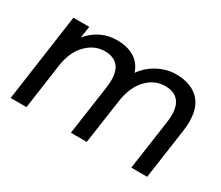

<svg xmlns="http://www.w3.org/2000/svg" viewBox="-94 -726 1087 944"><g transform="rotate(30 449.5 -254.0)"><path d="M29 0 99 -496H189L179 -430Q209 -467 250.5 -487.5Q292 -508 341 -508Q399 -508 438.5 -484.5Q478 -461 495 -412Q527 -457 576 -482.5Q625 -508 677 -508Q768 -508 814 -453.5Q860 -399 845 -287L804 0H714L754 -280Q765 -356 740.5 -393.5Q716 -431 659 -431Q599 -431 554.5 -384Q510 -337 498 -256L461 0H371L411 -280Q422 -356 397.5 -393.5Q373 -431 316 -431Q258 -431 212.5 -385Q167 -339 155 -256L119 0Z"/></g></svg>

Font: Host Grotesk
Style: Italic
Weight: 400
Italic angle: -8°
Designer: Doğukan Karapınar based on Poppins by Indian Type Foundry, Jonny Pinhorn
Foundry: Element Type
Version: Version 1.001; ttfautohint (v1.8.4.7-5d5b)